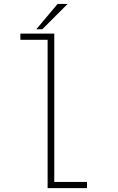

<svg xmlns="http://www.w3.org/2000/svg" viewBox="-20 -974 610 994"><path d="M168 -822.5 278 -953.5H330L199 -822.5ZM261 -32H430.5V0H226.5V-768H85.5V-800H261Z"/></svg>

Font: League Mono Narrow Thin
Style: Regular
Weight: 100
Width: 3
Designer: Tyler Finck
Foundry: The League of Moveable Type / Tyler Finck
Version: Version 2.210